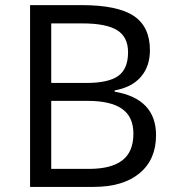

<svg xmlns="http://www.w3.org/2000/svg" viewBox="-20 -734 688 754"><path d="M98.1 -713.9H299.8Q441.9 -713.9 505.4 -671.4Q568.8 -628.9 568.8 -537.1Q568.8 -473.6 533.4 -432.4Q498 -391.1 430.2 -378.9V-374Q592.8 -346.2 592.8 -203.1Q592.8 -107.4 528.1 -53.7Q463.4 0 347.2 0H98.1ZM181.2 -408.2H317.9Q405.8 -408.2 444.3 -435.8Q482.9 -463.4 482.9 -528.8Q482.9 -588.9 439.9 -615.5Q397 -642.1 303.2 -642.1H181.2ZM181.2 -337.9V-70.8H330.1Q416.5 -70.8 460.2 -104.2Q503.9 -137.7 503.9 -209Q503.9 -275.4 459.2 -306.6Q414.6 -337.9 323.2 -337.9Z"/></svg>

Font: f08482100
Style: Regular
Weight: 400
Foundry: Ascender Corporation
Version: Version 1.10